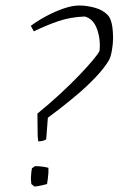

<svg xmlns="http://www.w3.org/2000/svg" viewBox="-20 -669 459 698"><path d="M119 -155 117 -174 116 -256Q159 -291 198.5 -327.5Q238 -364 269 -396.5Q300 -429 319.5 -452.5Q339 -476 342 -485Q346 -527 332.5 -564Q319 -601 288 -609Q236 -607 192 -592Q148 -577 103 -555L92 -575Q116 -593 147.5 -610Q179 -627 211 -638Q243 -649 268 -649Q295 -649 324.5 -641Q354 -633 372 -614Q391 -594 391 -529Q391 -511 387 -487Q383 -463 376 -450Q358 -420 327 -387.5Q296 -355 261 -325.5Q226 -296 197 -273.5Q168 -251 154 -241L148 -163Q144 -159 135 -157Q126 -155 119 -155ZM105 9Q99 4 94 0Q93 -7 92.5 -14.5Q92 -22 93 -31Q93 -37 94 -44Q95 -51 96 -57L107 -65Q133 -65 156 -59Q156 -55 156 -50.5Q156 -46 156 -41Q155 -30 154 -20Q153 -10 151 0Q141 3 126.5 6Q112 9 105 9Z"/></svg>

Font: Labrada Lght
Style: Italic
Weight: 300
Italic angle: -7°
Designer: Mercedes Jáuregui
Foundry: Omnibus-Type Team
Version: Version 1.000; ttfautohint (v1.8.4.7-5d5b)